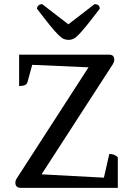

<svg xmlns="http://www.w3.org/2000/svg" viewBox="-20 -904 660 924"><path d="M80 0Q54 0 54 -25Q54 -36 61 -46L406 -580L135 -592L112 -508Q109 -499 100 -494.5Q91 -490 72 -490V-641H505Q530 -641 530 -616Q530 -607 523 -595L180 -65L480 -49L506 -163Q532 -163 547 -147V0ZM310 -712Q297 -712 286 -717Q275 -722 259.5 -737.5Q244 -753 220 -782.5Q196 -812 158 -862Q158 -871 165 -877.5Q172 -884 183 -884L309 -787L435 -884Q460 -884 460 -862Q422 -812 398 -782.5Q374 -753 359 -737.5Q344 -722 333 -717Q322 -712 310 -712Z"/></svg>

Font: Petrona Medium
Style: Regular
Weight: 500
Designer: Ringo R. Seeber
Foundry: Ringo R. Seeber
Version: Version 2.001; ttfautohint (v1.8.3)